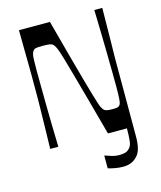

<svg xmlns="http://www.w3.org/2000/svg" viewBox="-130 -794 921 1095"><g transform="rotate(-15 330.0 -247.0)"><path d="M84 0Q86 -78 87 -128Q88 -178 88.5 -209.5Q89 -241 89.5 -262.5Q90 -284 90 -303.5Q90 -323 90 -350Q90 -377 90 -396.5Q90 -416 90 -437.5Q90 -459 89.5 -490.5Q89 -522 88.5 -572Q88 -622 87 -700H270Q304 -572 328.5 -482Q353 -392 369.5 -333Q386 -274 396.5 -238.5Q407 -203 413 -184.5Q419 -166 423 -158Q427 -150 431 -144Q438 -134 449.5 -130.5Q461 -127 485 -127Q506 -127 515 -129Q524 -131 528 -137Q532 -140 534.5 -148.5Q537 -157 538.5 -179Q540 -201 540 -245Q540 -276 539.5 -325.5Q539 -375 538 -436Q537 -497 535.5 -564.5Q534 -632 532 -700H579Q578 -622 577.5 -572Q577 -522 576.5 -490.5Q576 -459 575.5 -437.5Q575 -416 575 -396.5Q575 -377 575 -350Q575 -329 575 -301Q575 -273 575 -240.5Q575 -208 575 -172.5Q575 -137 575 -99Q575 -71 575 -49.5Q575 -28 575 -10Q575 8 575 25Q575 42 575 61Q575 98 567.5 127.5Q560 157 541 175Q525 191 505.5 198.5Q486 206 460 206Q438 206 415.5 202Q393 198 372 192V116Q388 122 411 129Q434 136 457 136Q474 136 488.5 132.5Q503 129 512 120Q530 106 533.5 75.5Q537 45 537 0H425Q389 -133 363.5 -226Q338 -319 321 -379.5Q304 -440 293.5 -476Q283 -512 276.5 -529Q270 -546 266 -553Q262 -560 258 -565Q250 -574 236.5 -576.5Q223 -579 194 -579Q165 -579 154 -576.5Q143 -574 138 -566Q133 -560 130 -550Q127 -540 126 -519Q125 -498 125 -456Q125 -427 125.5 -379Q126 -331 126.5 -270Q127 -209 128.5 -140.5Q130 -72 132 0Z"/></g></svg>

Font: Ojuju Medium
Style: Regular
Weight: 500
Designer: Chisaokwu Joboson, Mirko Velimirovic
Foundry: Udi Foundry
Version: Version 1.000